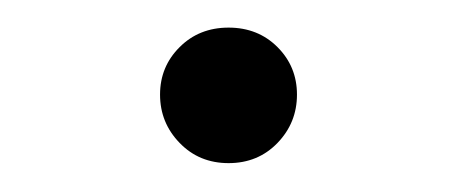

<svg xmlns="http://www.w3.org/2000/svg" viewBox="-20 -111 326 137"><path d="M94.2 -43.5Q94.2 -63.5 108.2 -77.4Q122.1 -91.3 143.1 -91.3Q164.1 -91.3 178 -77.4Q191.9 -63.5 191.9 -43.5Q191.9 -23.4 178 -9Q164.1 5.4 143.1 5.4Q122.1 5.4 108.2 -9Q94.2 -23.4 94.2 -43.5Z"/></svg>

Font: Estedad-FD Light
Style: Regular
Weight: 300
Designer: Amin Abedi
Version: Version 7.3